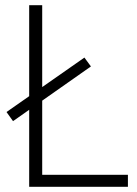

<svg xmlns="http://www.w3.org/2000/svg" viewBox="-20 -717 524 737"><path d="M30 -252 5 -287 304 -496 329 -462ZM92 0V-697H142V-46H471V0Z"/></svg>

Font: Cairo Play Light
Style: Regular
Weight: 300
Version: Version 3.119